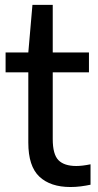

<svg xmlns="http://www.w3.org/2000/svg" viewBox="-20 -760 402 790"><path d="M270 9.5Q187.5 9.5 142 -33.2Q96.5 -76 96.5 -173V-462.5H3V-544H96.5L113.5 -740H197V-544H346V-462.5H197V-187.5Q197 -125 220.5 -101Q244 -77 294 -77Q318.5 -77 352.5 -84V0Q334 4 312.5 6.8Q291 9.5 270 9.5Z"/></svg>

Font: Encode Sans SemiCondensed SemiCondensed Medium
Style: Regular
Weight: 500
Width: 4
Designer: Multiple Designers
Foundry: Impallari Type
Version: Version 3.000; ttfautohint (v1.8.3) -l 8 -r 50 -G 200 -x 14 